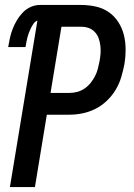

<svg xmlns="http://www.w3.org/2000/svg" viewBox="-20 -755 540 775"><path d="M20 0 131 -672Q121 -668 115 -659Q109 -650 104.5 -641Q100 -632 96.5 -622.5Q93 -613 90.5 -603.5Q88 -594 86.5 -584.5Q85 -575 83 -565H13Q16 -583 20 -601.5Q24 -620 31 -638Q38 -656 48 -673Q58 -690 72 -704.5Q86 -719 104 -727Q122 -735 141 -735H307Q338 -735 367 -728.5Q396 -722 419 -706Q442 -690 457.5 -666Q473 -642 480 -614Q487 -586 487 -555.5Q487 -525 482 -495Q477 -469 469 -442.5Q461 -416 446.5 -392Q432 -368 411 -348Q390 -328 365 -315.5Q340 -303 313 -297.5Q286 -292 260 -292H169L121 0ZM184 -380H261Q276 -380 291.5 -384Q307 -388 321 -397.5Q335 -407 345.5 -420Q356 -433 363.5 -447.5Q371 -462 375 -477.5Q379 -493 382 -509Q385 -525 386 -540.5Q387 -556 385 -571.5Q383 -587 378 -601Q373 -615 362.5 -626Q352 -637 338 -642Q324 -647 308 -647H228Z"/></svg>

Font: Iosevka SS18 Semibold
Style: Italic
Weight: 600
Italic angle: -9°
Monospace: yes
Designer: Belleve Invis
Foundry: Belleve Invis
Version: Version 25.1.1; ttfautohint (v1.8.4)